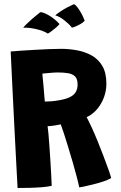

<svg xmlns="http://www.w3.org/2000/svg" viewBox="-20 -902 587 934"><path d="M65.5 12.5Q62.5 -43.5 58.2 -124.8Q54 -206 49.2 -298.8Q44.5 -391.5 40 -483.2Q35.5 -575 32 -651.5Q51.5 -653.5 82 -655.5Q112.5 -657.5 148 -659.5Q183.5 -661.5 217.5 -663Q251.5 -664.5 278 -664.5Q316.5 -664.5 355.2 -657.2Q394 -650 426.2 -632Q458.5 -614 478 -580.8Q497.5 -547.5 497.5 -495Q497.5 -443.5 471.2 -398Q445 -352.5 401.5 -332Q413 -310.5 427 -280Q441 -249.5 455.2 -214.5Q469.5 -179.5 482.5 -145.2Q495.5 -111 505.8 -82.5Q516 -54 521 -36Q506.5 -27 482.2 -19Q458 -11 432.5 -4.8Q407 1.5 388.2 5.5Q369.5 9.5 365.5 9.5Q361.5 -10.5 353 -43Q344.5 -75.5 333.5 -113.5Q322.5 -151.5 311.2 -188.2Q300 -225 290.5 -254Q281 -283 275.5 -297Q264 -294.5 252.2 -292.5Q240.5 -290.5 230.2 -289.5Q220 -288.5 211.5 -288Q213.5 -276.5 215.8 -250.2Q218 -224 220.5 -189.5Q223 -155 225.2 -118.8Q227.5 -82.5 229.2 -50.5Q231 -18.5 231.5 2Q211.5 6.5 182.8 8.8Q154 11 123.2 11.8Q92.5 12.5 65.5 12.5ZM198 -408Q213.5 -408 229.8 -409.2Q246 -410.5 268.5 -414.5Q301 -420 320.5 -429.8Q340 -439.5 348.8 -454.8Q357.5 -470 357.5 -490.5Q357.5 -518 345 -530.2Q332.5 -542.5 310.8 -546Q289 -549.5 260 -549.5Q252 -549.5 241 -548.8Q230 -548 219 -547Q208 -546 199 -545.2Q190 -544.5 186 -544Q186.5 -535.5 188 -521.5Q189.5 -507.5 191 -490.8Q192.5 -474 193.8 -457.8Q195 -441.5 196.2 -428.2Q197.5 -415 198 -408ZM175 -842Q180 -844 191.2 -840Q202.5 -836 217 -827.8Q231.5 -819.5 245.2 -808.2Q259 -797 269.5 -785Q264.5 -778 252.5 -767.8Q240.5 -757.5 228.8 -749Q217 -740.5 212.5 -738.5Q203 -745.5 188 -751Q173 -756.5 156 -760.5Q139 -764.5 122.8 -766.2Q106.5 -768 93 -767Q95.5 -771.5 107.2 -783.2Q119 -795 137 -810.8Q155 -826.5 175 -842ZM339 -881.5Q343 -881.5 349.5 -874.8Q356 -868 363.5 -857Q371 -846 378.5 -831.8Q386 -817.5 392 -801Q383 -791.5 370 -784.2Q357 -777 345.8 -772.5Q334.5 -768 330 -767.5Q322 -777.5 312.2 -786.8Q302.5 -796 292.2 -804Q282 -812 271.2 -818Q260.5 -824 249 -827.5Q254 -833 279 -849.5Q304 -866 339 -881.5Z"/></svg>

Font: Grandstander Thin
Style: Bold
Weight: 700
Version: Version 1.200